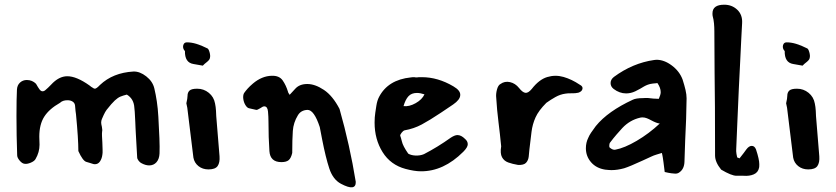

<svg xmlns="http://www.w3.org/2000/svg" viewBox="-20 -719 3552 816"><path d="M614 -16Q599 -16 582 -25Q575 -28 569 -36Q563 -44 563 -50L557 -156Q556 -164 556 -175.5Q556 -187 555 -200Q554 -213 553.5 -228.5Q553 -244 551 -261Q549 -299 519 -317Q503 -313 492 -308.5Q481 -304 468 -292Q455 -280 433 -252Q427 -244 420.5 -230Q414 -216 413 -213Q410 -206 410 -198Q410 -192 413 -180Q414 -173 414.5 -168.5Q415 -164 414 -160Q413 -153 413.5 -141Q414 -129 415 -113L416 -82Q416 -75 416 -70Q416 -65 415 -61Q413 -45 405 -33Q397 -21 383 -21Q378 -21 370 -24Q366 -25 360.5 -27Q355 -29 347 -31Q332 -35 313 -77Q313 -103 310.5 -142Q308 -181 303 -233Q302 -238 301 -247.5Q300 -257 299 -270Q298 -281 289 -287Q280 -293 267 -293Q246 -293 235 -282Q189 -256 168 -223Q147 -190 147 -138L148 -104Q148 -72 131 -43Q126 -34 110.5 -27.5Q95 -21 84 -23Q74 -24 63.5 -36.5Q53 -49 53 -59Q50 -143 50 -226Q50 -264 50.5 -291.5Q51 -319 52 -338Q53 -357 65 -368Q77 -379 94 -379Q117 -379 133 -363Q142 -347 148 -339Q154 -331 161 -331Q168 -331 175 -338Q179 -341 184.5 -346.5Q190 -352 197 -359Q230 -395 266 -395Q305 -395 360 -356Q362 -355 364.5 -352.5Q367 -350 371 -348Q379 -342 383 -342Q390 -342 405 -358Q460 -410 547 -415Q574 -416 601.5 -394.5Q629 -373 636 -343Q642 -318 646.5 -288Q651 -258 653 -223Q656 -171 657.5 -132Q659 -93 658 -67Q657 -43 645 -29.5Q633 -16 614 -16Z M842 -440 802 -447Q765 -453 766 -502Q758 -510 758 -521Q758 -528 762 -533.5Q766 -539 775 -539Q811 -539 860 -514Q866 -513 870.5 -497.5Q875 -482 872 -472Q871 -465 860 -456Q847 -446 842 -440ZM866 1Q841 1 823.5 -13Q806 -27 802 -49L776 -261L772 -280Q777 -301 777 -312Q777 -326 785.5 -334Q794 -342 818 -342Q846 -342 867.5 -324.5Q889 -307 894 -279Q897 -265 898 -248Q899 -231 899 -226L913 -55Q915 -28 905 -13.5Q895 1 866 1Z M1429 62Q1395 44 1379.5 -3Q1364 -50 1349 -127L1339 -179Q1315 -252 1287 -252Q1259 -251 1246 -229Q1227 -198 1224.5 -162.5Q1222 -127 1222 -69Q1217 -47 1207 -38.5Q1197 -30 1176 -30Q1128 -30 1125 -77Q1123 -105 1122 -136.5Q1121 -168 1121 -203Q1121 -223 1119 -245Q1117 -267 1103 -267Q1097 -267 1086 -259Q1073 -251 1069 -252L1038 -259Q1030 -261 1023 -272.5Q1016 -284 1014 -298.5Q1012 -313 1017 -323Q1024 -333 1032.5 -342.5Q1041 -352 1055 -364Q1093 -396 1135 -397Q1167 -398 1181.5 -377Q1196 -356 1204 -329Q1204 -327 1206.5 -323Q1209 -319 1211 -316L1235 -342Q1253 -362 1286 -362Q1319 -362 1356.5 -337Q1394 -312 1423 -256Q1467 -101 1492 54Q1493 96 1429 62Z M1768 9Q1755 9 1739 6.5Q1723 4 1704 -1Q1640 -18 1606 -72.5Q1572 -127 1572 -198Q1572 -221 1575 -240Q1576 -247 1579.5 -269.5Q1583 -292 1591 -307Q1629 -380 1726 -390Q1731 -391 1734.5 -391Q1738 -391 1741 -391Q1744 -390 1747 -390Q1750 -390 1752 -390Q1756 -391 1761 -391Q1766 -391 1773 -391Q1841 -391 1907 -352Q1938 -334 1936 -314Q1935 -295 1906 -275L1854 -240Q1806 -208 1772.5 -190Q1739 -172 1699 -165Q1693 -163 1686.5 -154.5Q1680 -146 1681 -142Q1682 -139 1684 -133Q1686 -127 1688 -118Q1692 -99 1715 -66Q1727 -59 1745 -58Q1766 -57 1782 -64Q1811 -79 1839.5 -96.5Q1868 -114 1896 -134Q1913 -145 1924 -145Q1940 -145 1956 -129Q1968 -119 1968 -106Q1968 -93 1949 -74Q1865 10 1768 9ZM1695 -268Q1719 -265 1746.5 -280.5Q1774 -296 1784 -318Q1766 -324 1752 -324Q1729 -324 1716 -310Q1703 -296 1695 -268Z M2182 -18Q2158 -22 2140 -28.5Q2122 -35 2113.5 -51Q2105 -67 2110 -97Q2105 -149 2098.5 -200.5Q2092 -252 2089 -303Q2087 -319 2092 -338Q2097 -357 2107 -362Q2125 -375 2147.5 -370Q2170 -365 2186 -345Q2201 -326 2213 -324.5Q2225 -323 2240 -341Q2271 -381 2305.5 -391.5Q2340 -402 2375 -392Q2410 -382 2444 -359Q2458 -352 2455.5 -341Q2453 -330 2438 -325Q2425 -322 2409.5 -322.5Q2394 -323 2383 -321Q2361 -318 2340.5 -306.5Q2320 -295 2302 -282Q2269 -249 2256 -220Q2243 -191 2239 -159Q2235 -127 2230 -84Q2229 -69 2227 -53Q2225 -37 2215.5 -27Q2206 -17 2182 -18Z M2850 19Q2845 19 2833.5 17.5Q2822 16 2805 12L2800 -28L2797 -49Q2796 -55 2795 -60Q2794 -65 2793 -69Q2783 -66 2770 -62Q2757 -58 2749 -54L2712 -37Q2658 -12 2633 -4Q2604 4 2579 4Q2575 4 2568 3.5Q2561 3 2552 2Q2514 -4 2492 -29.5Q2470 -55 2470 -89Q2470 -113 2480 -133Q2484 -143 2492 -155Q2500 -167 2512 -183Q2538 -215 2577.5 -243Q2617 -271 2669 -295Q2683 -302 2713 -302Q2723 -303 2733.5 -302.5Q2744 -302 2757 -300L2780 -299Q2788 -317 2788 -327Q2788 -346 2774 -366Q2771 -365 2766.5 -365Q2762 -365 2755 -364Q2748 -363 2743 -362Q2738 -361 2733 -359Q2725 -356 2717 -351.5Q2709 -347 2701 -342L2680 -331Q2661 -322 2641 -322Q2613 -322 2588 -341Q2575 -351 2575 -366Q2575 -381 2589 -392Q2669 -451 2760 -464L2770 -465Q2803 -465 2835.5 -440.5Q2868 -416 2881 -381Q2889 -356 2893.5 -336.5Q2898 -317 2898 -301Q2897 -214 2892 -122L2889 -32Q2888 -1 2868 13Q2861 19 2850 19ZM2596 -83Q2634 -90 2686 -120.5Q2738 -151 2784 -194Q2771 -195 2747 -208Q2738 -213 2729 -216.5Q2720 -220 2711 -220Q2704 -220 2701 -219Q2679 -214 2660 -203Q2641 -192 2625 -175Q2614 -163 2600.5 -147.5Q2587 -132 2572 -112Q2570 -109 2569.5 -101.5Q2569 -94 2571 -92Q2585 -80 2596 -83Z M3140 28H3110Q3089 28 3045 2Q3019 -30 3019 -58Q3019 -175 3018.5 -263Q3018 -351 3017 -410L3016 -586Q3016 -603 3014.5 -619.5Q3013 -636 3009 -650Q3008 -653 3008 -662Q3008 -699 3058 -699Q3091 -699 3113.5 -677.5Q3136 -656 3134 -621Q3133 -595 3130.5 -555Q3128 -515 3126 -462L3120 -342Q3116 -257 3113.5 -193.5Q3111 -130 3109 -87Q3108 -77 3110 -65Q3112 -53 3113 -50L3123 -46Q3143 -71 3152 -84Q3163 -99 3175 -99Q3187 -99 3193 -84Q3207 -42 3207 -21Q3207 -9 3206 -6Q3202 14 3183.5 22Q3165 30 3140 28Z M3391 -440 3351 -447Q3314 -453 3315 -502Q3307 -510 3307 -521Q3307 -528 3311 -533.5Q3315 -539 3324 -539Q3360 -539 3409 -514Q3415 -513 3419.5 -497.5Q3424 -482 3421 -472Q3420 -465 3409 -456Q3396 -446 3391 -440ZM3415 1Q3390 1 3372.5 -13Q3355 -27 3351 -49L3325 -261L3321 -280Q3326 -301 3326 -312Q3326 -326 3334.5 -334Q3343 -342 3367 -342Q3395 -342 3416.5 -324.5Q3438 -307 3443 -279Q3446 -265 3447 -248Q3448 -231 3448 -226L3462 -55Q3464 -28 3454 -13.5Q3444 1 3415 1Z"/></svg>

Font: Mansalva
Style: Regular
Weight: 400
Designer: Carolina Short
Foundry: Carolina Short
Version: Version 2.112; ttfautohint (v1.8.4.7-5d5b)